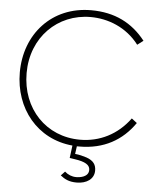

<svg xmlns="http://www.w3.org/2000/svg" viewBox="-62 -800 884 1068"><g transform="rotate(5 380.0 -266.0)"><path d="M404 14C540 14 642 -44 711 -144L681 -167C612 -73 513 -24 404 -24C215 -24 76 -168 76 -368C76 -568 220 -709 404 -709C501 -709 605 -670 675 -578L708 -603C634 -697 536 -747 404 -747C184 -747 38 -582 38 -368C38 -167 167 -6 365 12L356 82L388 87C441 95 470 110 470 139C470 179 422 185 401 185C377 185 355 176 337 160L315 183C339 202 363 215 406 215C462 215 503 187 503 140C503 108 489 85 448 71C430 65 406 59 384 57L390 14Z"/></g></svg>

Font: Kreadon Extra Light
Style: Regular
Weight: 200
Designer: kohakuno
Foundry: StudioGnu
Version: Version 1.000;Glyphs 3.1.2 (3151)